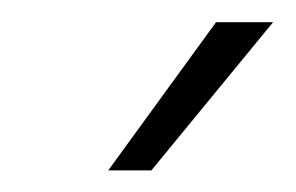

<svg xmlns="http://www.w3.org/2000/svg" viewBox="-20 -776 268 174"><path d="M78.1 -621.6 175.8 -755.9H227.5L117.2 -621.6Z"/></svg>

Font: Inter 18pt ExtraLight
Style: Italic
Weight: 250
Italic angle: -9.3988°
Designer: Rasmus Andersson
Foundry: rsms
Version: Version 4.001;git-66647c0bb